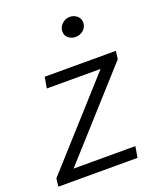

<svg xmlns="http://www.w3.org/2000/svg" viewBox="-145 -856 791 946"><g transform="rotate(-20 250.0 -383.5)"><path d="M1 -42 390 -474H108L118 -532H491L486 -490L97 -58H421L411 0H-4ZM276 -711Q276 -734 293.5 -750.5Q311 -767 334 -767Q356 -767 372 -753.5Q388 -740 388 -718Q388 -695 370.5 -679.5Q353 -664 330 -664Q308 -664 292 -676.5Q276 -689 276 -711Z"/></g></svg>

Font: Nebula Sans Book
Style: Regular
Weight: 400
Italic angle: -9°
Designer: Paul D. Hunt for Adobe (as Source Sans)
Foundry: Nebula Entertainment & Broadcasting LLC
Version: Version 1.010